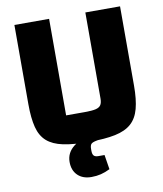

<svg xmlns="http://www.w3.org/2000/svg" viewBox="-89 -697 813 959"><g transform="rotate(-10 317.5 -217.5)"><path d="M316.7 15Q236.9 15 185.1 4.1Q133.2 -6.8 103.4 -33Q73.6 -59.2 61.6 -105.6Q49.6 -152.1 49.6 -223.2V-625H225.6V-135.4H320.8Q357.1 -135.4 376 -139.9Q394.8 -144.4 402.1 -155.9Q409.4 -167.4 409.4 -188.4V-625H585.4V-223.2Q585.4 -152.8 573 -106.4Q560.6 -59.9 530.8 -33.4Q501 -6.8 448.8 4.1Q396.6 15 316.7 15ZM297.8 189.8Q253.5 189.8 227.8 164.7Q202.2 139.6 202.2 97Q202.2 49.2 242.7 18.6Q283.3 -12.1 358 -21.4L368 12.5L354.8 15Q332.9 19 326.1 26.1Q319.2 33.2 319.2 51.6V60.4Q319.2 78 325.9 85.4Q332.7 92.9 349 92.9H380.2L392 166.8Q368.4 178.6 345.8 184.2Q323.1 189.8 297.8 189.8Z"/></g></svg>

Font: Changa
Style: Regular
Weight: 400
Designer: Eduardo Rodriguez Tunni
Foundry: Eduardo Rodriguez Tunni
Version: Version 3.003